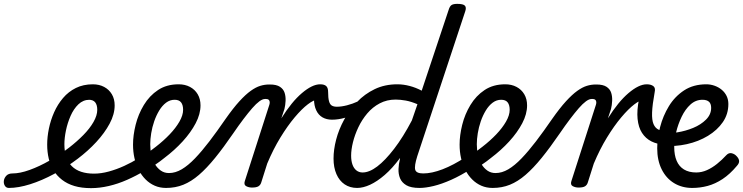

<svg xmlns="http://www.w3.org/2000/svg" viewBox="-196 -955 3843 993"><path d="M-150 17Q-164 17 -171 5.5Q-178 -6 -176 -20.5Q-174 -35 -163 -46.5Q-152 -58 -131 -58Q-93 -58 -43 -76Q7 -94 60.5 -124.5Q114 -155 162 -192Q202 -223 235 -256.5Q268 -290 287.5 -324Q307 -358 307 -387Q307 -412 296.5 -425.5Q286 -439 263 -439Q249 -439 242.5 -451Q236 -463 238 -479Q240 -495 251.5 -507Q263 -519 284 -519Q317 -519 342.5 -505.5Q368 -492 382.5 -467.5Q397 -443 397 -410Q397 -364 371 -315.5Q345 -267 302 -220.5Q259 -174 206 -134Q148 -90 84 -55.5Q20 -21 -40.5 -2Q-101 17 -150 17Z M275 18Q226 18 189 7Q152 -4 125 -25Q98 -46 81 -73.5Q64 -101 56 -135Q48 -169 48 -207Q48 -247 57 -290.5Q66 -334 84 -374.5Q102 -415 130 -448Q158 -481 196.5 -500Q235 -519 284 -519Q293 -519 295.5 -507Q298 -495 294.5 -479Q291 -463 283.5 -451Q276 -439 267 -439Q234 -439 209.5 -415.5Q185 -392 169 -355.5Q153 -319 145 -280Q137 -241 137 -209Q137 -172 146.5 -143.5Q156 -115 175.5 -95.5Q195 -76 224 -66.5Q253 -57 290 -57Q327 -57 367 -68Q407 -79 446.5 -97Q486 -115 521 -137Q528 -141 536 -133Q544 -125 550.5 -112.5Q557 -100 558.5 -88.5Q560 -77 554 -73Q509 -46 461.5 -25Q414 -4 366.5 7Q319 18 275 18Z M524 -136Q547 -149 568.5 -164.5Q590 -180 610 -196Q650 -227 681.5 -260Q713 -293 732 -326Q751 -359 751 -387Q751 -412 740.5 -425.5Q730 -439 707 -439Q693 -439 686.5 -451Q680 -463 682 -479Q684 -495 695.5 -507Q707 -519 728 -519Q761 -519 786.5 -505.5Q812 -492 826.5 -467.5Q841 -443 841 -410Q841 -365 816 -317.5Q791 -270 749 -224Q707 -178 654 -138Q632 -120 606.5 -103Q581 -86 555 -72Z M663 17Q631 17 604.5 5.5Q578 -6 557 -27Q536 -48 521.5 -76Q507 -104 499.5 -137Q492 -170 492 -207Q492 -255 505.5 -309.5Q519 -364 548 -412Q577 -460 621.5 -489.5Q666 -519 728 -519Q741 -519 746.5 -507Q752 -495 749 -479Q746 -463 735.5 -451Q725 -439 707 -439Q683 -439 663 -424Q643 -409 627.5 -383.5Q612 -358 601.5 -327.5Q591 -297 586 -266Q581 -235 581 -209Q581 -180 587 -153Q593 -126 605.5 -105.5Q618 -85 636 -72.5Q654 -60 678 -60Q711 -60 744 -79.5Q777 -99 812.5 -136Q848 -173 887 -224Q926 -275 970 -339Q1010 -396 1042 -431Q1074 -466 1100.5 -485Q1127 -504 1150 -511Q1173 -518 1196 -518Q1206 -518 1210.5 -506.5Q1215 -495 1212 -480.5Q1209 -466 1200 -454.5Q1191 -443 1174 -443Q1162 -443 1145.5 -431Q1129 -419 1108.5 -395.5Q1088 -372 1063 -339Q1038 -306 1010 -265Q960 -192 916.5 -138.5Q873 -85 833 -50.5Q793 -16 752 0.5Q711 17 663 17Z M1107 15Q1091 15 1077.5 8Q1064 1 1070 -18L1197 -413Q1201 -426 1197 -434.5Q1193 -443 1180 -443Q1167 -443 1162 -454.5Q1157 -466 1159.5 -480.5Q1162 -495 1172 -506.5Q1182 -518 1200 -518Q1234 -518 1252 -506Q1270 -494 1276 -475Q1282 -456 1281 -433.5Q1280 -411 1275 -391L1259 -343Q1286 -386 1312.5 -418.5Q1339 -451 1365.5 -473.5Q1392 -496 1415.5 -507.5Q1439 -519 1460 -519Q1479 -519 1486 -507Q1493 -495 1490.5 -479Q1488 -463 1476.5 -451Q1465 -439 1445 -439Q1427 -439 1396 -415.5Q1365 -392 1328 -348Q1291 -304 1254 -243.5Q1217 -183 1186 -109L1155 -11Q1151 2 1140.5 8.5Q1130 15 1107 15Z M1521 -336Q1493 -336 1472 -348Q1451 -360 1439.5 -384.5Q1428 -409 1428 -443L1460 -519Q1481 -519 1491 -510Q1501 -501 1501 -479Q1501 -449 1505.5 -432Q1510 -415 1520 -409Q1530 -403 1546 -403Q1570 -403 1599 -410.5Q1628 -418 1655 -430.5Q1682 -443 1701 -458Q1710 -466 1717 -459.5Q1724 -453 1726 -441.5Q1728 -430 1720 -423Q1691 -395 1657 -375.5Q1623 -356 1588.5 -346Q1554 -336 1521 -336Z M1651 17Q1614 17 1586.5 -1.5Q1559 -20 1544 -54.5Q1529 -89 1529 -135Q1529 -181 1542.5 -233Q1556 -285 1583.5 -335.5Q1611 -386 1650.5 -427.5Q1690 -469 1742 -494Q1794 -519 1859 -519Q1890 -519 1922.5 -510.5Q1955 -502 1985 -486L2124 -903Q2130 -923 2139.5 -929Q2149 -935 2169 -935Q2200 -935 2208.5 -925.5Q2217 -916 2210 -896L1962 -147Q1946 -96 1951.5 -77Q1957 -58 1993 -58Q2003 -58 2007.5 -46.5Q2012 -35 2010.5 -20.5Q2009 -6 2000 5.5Q1991 17 1974 17Q1929 17 1905.5 3Q1882 -11 1873 -33Q1864 -55 1865 -81Q1866 -107 1872 -130L1873 -138Q1833 -84 1793.5 -50Q1754 -16 1718 0.5Q1682 17 1651 17ZM1679 -63Q1714 -63 1755 -94Q1796 -125 1842.5 -185.5Q1889 -246 1934 -332L1963 -416Q1930 -430 1902 -435Q1874 -440 1850 -440Q1805 -440 1768 -420.5Q1731 -401 1703.5 -368.5Q1676 -336 1657.5 -297Q1639 -258 1629.5 -219.5Q1620 -181 1620 -150Q1620 -123 1627 -103.5Q1634 -84 1647.5 -73.5Q1661 -63 1679 -63Z M1974 17Q1955 17 1948.5 5.5Q1942 -6 1946 -20.5Q1950 -35 1962 -46.5Q1974 -58 1993 -58Q2037 -58 2093 -79.5Q2149 -101 2213 -143Q2225 -151 2235 -145.5Q2245 -140 2250.5 -128Q2256 -116 2254.5 -103.5Q2253 -91 2243 -83Q2187 -47 2137.5 -25Q2088 -3 2046.5 7Q2005 17 1974 17Z M2213 -136Q2236 -149 2257.5 -164.5Q2279 -180 2299 -196Q2339 -227 2370.5 -260Q2402 -293 2421 -326Q2440 -359 2440 -387Q2440 -412 2429.5 -425.5Q2419 -439 2396 -439Q2382 -439 2375.5 -451Q2369 -463 2371 -479Q2373 -495 2384.5 -507Q2396 -519 2417 -519Q2450 -519 2475.5 -505.5Q2501 -492 2515.5 -467.5Q2530 -443 2530 -410Q2530 -365 2505 -317.5Q2480 -270 2438 -224Q2396 -178 2343 -138Q2321 -120 2295.5 -103Q2270 -86 2244 -72Z M2352 17Q2320 17 2293.5 5.5Q2267 -6 2246 -27Q2225 -48 2210.5 -76Q2196 -104 2188.5 -137Q2181 -170 2181 -207Q2181 -255 2194.5 -309.5Q2208 -364 2237 -412Q2266 -460 2310.5 -489.5Q2355 -519 2417 -519Q2430 -519 2435.5 -507Q2441 -495 2438 -479Q2435 -463 2424.5 -451Q2414 -439 2396 -439Q2372 -439 2352 -424Q2332 -409 2316.5 -383.5Q2301 -358 2290.5 -327.5Q2280 -297 2275 -266Q2270 -235 2270 -209Q2270 -180 2276 -153Q2282 -126 2294.5 -105.5Q2307 -85 2325 -72.5Q2343 -60 2367 -60Q2400 -60 2433 -79.5Q2466 -99 2501.5 -136Q2537 -173 2576 -224Q2615 -275 2659 -339Q2699 -396 2731 -431Q2763 -466 2789.5 -485Q2816 -504 2839 -511Q2862 -518 2885 -518Q2895 -518 2899.5 -506.5Q2904 -495 2901 -480.5Q2898 -466 2889 -454.5Q2880 -443 2863 -443Q2851 -443 2834.5 -431Q2818 -419 2797.5 -395.5Q2777 -372 2752 -339Q2727 -306 2699 -265Q2649 -192 2605.5 -138.5Q2562 -85 2522 -50.5Q2482 -16 2441 0.5Q2400 17 2352 17Z M2796 15Q2780 15 2766.5 8Q2753 1 2759 -18L2886 -413Q2890 -426 2886 -434.5Q2882 -443 2869 -443Q2856 -443 2851 -454.5Q2846 -466 2848.5 -480.5Q2851 -495 2861 -506.5Q2871 -518 2889 -518Q2923 -518 2941 -506Q2959 -494 2965 -475Q2971 -456 2970 -433.5Q2969 -411 2964 -391L2948 -343Q2975 -386 3001.5 -418.5Q3028 -451 3054.5 -473.5Q3081 -496 3104.5 -507.5Q3128 -519 3149 -519Q3168 -519 3175 -507Q3182 -495 3179.5 -479Q3177 -463 3165.5 -451Q3154 -439 3134 -439Q3116 -439 3085 -415.5Q3054 -392 3017 -348Q2980 -304 2943 -243.5Q2906 -183 2875 -109L2844 -11Q2840 2 2829.5 8.5Q2819 15 2796 15Z M3241 -207Q3202 -209 3172.5 -224Q3143 -239 3124.5 -267.5Q3106 -296 3101.5 -340Q3097 -384 3109 -443L3149 -519Q3170 -519 3182.5 -510Q3195 -501 3190 -479Q3178 -413 3176.5 -373.5Q3175 -334 3184 -313Q3193 -292 3211 -284Q3229 -276 3254 -275Q3266 -274 3272 -263.5Q3278 -253 3276.5 -239.5Q3275 -226 3266.5 -216Q3258 -206 3241 -207Z M3384 17Q3331 17 3290 -8Q3249 -33 3226 -79.5Q3203 -126 3203 -188Q3203 -240 3218 -298Q3233 -356 3263.5 -406Q3294 -456 3342 -487.5Q3390 -519 3457 -519Q3479 -519 3500 -511.5Q3521 -504 3537 -490.5Q3553 -477 3562 -458.5Q3571 -440 3571 -417Q3571 -365 3542.5 -323.5Q3514 -282 3465.5 -252.5Q3417 -223 3356.5 -209.5Q3296 -196 3234 -201L3235 -268Q3265 -264 3307 -270.5Q3349 -277 3389 -293.5Q3429 -310 3455.5 -336.5Q3482 -363 3482 -397Q3482 -419 3470.5 -429Q3459 -439 3437 -439Q3402 -439 3375 -414.5Q3348 -390 3329.5 -351.5Q3311 -313 3301 -271.5Q3291 -230 3291 -195Q3291 -153 3303.5 -123.5Q3316 -94 3341.5 -78.5Q3367 -63 3405 -63Q3433 -63 3460 -75Q3487 -87 3512.5 -107.5Q3538 -128 3560 -152Q3573 -166 3588 -162.5Q3603 -159 3613 -148Q3625 -136 3626.5 -123.5Q3628 -111 3615 -97Q3579 -54 3541 -29Q3503 -4 3464 6.5Q3425 17 3384 17Z"/></svg>

Font: Playwrite DE LA
Style: Regular
Weight: 400
Designer: Veronika Burian, José Scaglione
Foundry: TypeTogether
Version: Version 1.002